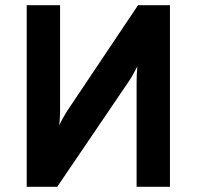

<svg xmlns="http://www.w3.org/2000/svg" viewBox="-20 -720 758 740"><path d="M83 0V-700H211.5V-294.5Q211.5 -285 210.8 -267.8Q210 -250.5 208.5 -237Q214 -249.5 223.2 -266Q232.5 -282.5 238 -291L512 -700H635V0H506.5V-403Q506.5 -435.5 509.5 -464Q503.5 -452 493.2 -433.8Q483 -415.5 476.5 -406.5L200.5 0Z"/></svg>

Font: Overpass
Style: Bold
Weight: 700
Designer: Delve Withrington, Dave Bailey, Thomas Jockin
Foundry: Delve Fonts LLC
Version: Version 4.000; ttfautohint (v1.8.3)